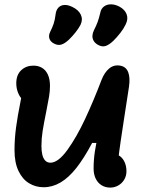

<svg xmlns="http://www.w3.org/2000/svg" viewBox="-20 -847 660 880"><path d="M409 -74.6Q409 -114.8 414.8 -152.5Q420.5 -190.3 430.9 -232.6L446.1 -192H402.4Q365.1 -121.6 329.8 -77Q294.4 -32.4 257.4 -10.6Q220.3 11.2 179.8 11.2Q143.5 11.2 113.4 -7Q83.2 -25.1 64.9 -63.2Q46.5 -101.4 46.5 -158.8Q46.5 -210.8 53.8 -264.5Q61.2 -318.1 73 -376.2Q78.8 -406.2 81.7 -423.2L111.4 -377.7Q96.9 -377.7 83.8 -389.9Q70.6 -402.1 62.6 -422.2Q54.6 -442.4 54.6 -465.2Q54.6 -503.8 77.1 -525Q99.6 -546.2 133.2 -546.2Q155.8 -546.2 172.9 -535.9Q190 -525.7 199.5 -504.8Q209.1 -483.9 209.1 -453Q209.1 -430.6 205 -405.1Q200.8 -379.6 191.8 -334.8Q180.9 -281.2 175.4 -246.6Q169.9 -211.9 169.9 -178Q169.9 -153.8 174.2 -136.8Q178.6 -119.8 187.8 -110.5Q197.1 -101.3 210.8 -101.3Q246.5 -101.3 288.6 -159.5Q330.8 -217.8 369.7 -301Q408.6 -384.2 445 -479.8Q458.6 -515.3 480.9 -533.5Q503.2 -551.7 532.4 -545.8Q558.1 -540.8 567.7 -515.7Q577.2 -490.5 571.1 -448.8Q563.1 -393.7 549.2 -306.5Q540.3 -249.2 533.1 -200Q525.9 -150.8 521.3 -109.4L498.8 -140.9Q517.4 -140.9 531.2 -130.2Q544.9 -119.4 552.2 -101.5Q559.6 -83.7 559.6 -62.4Q559.6 -40.8 549.4 -23.7Q539.2 -6.6 522.1 3.1Q505 12.8 485.4 12.8Q462.3 12.8 445.1 1.8Q427.8 -9.1 418.4 -28.8Q409 -48.4 409 -74.6ZM410.8 -708.8Q421.2 -729.1 427.5 -746.3Q433.8 -763.6 439.6 -788.3Q442.9 -806.9 456.5 -817.2Q470.1 -827.5 489.8 -827.1Q509.5 -826.7 529.9 -815.2Q552.8 -802 560.6 -781Q568.4 -759.9 555.9 -734.8Q546.8 -715.6 531.5 -696.1Q516.3 -676.6 499.6 -660Q480.1 -641.5 463.9 -636.2Q447.7 -630.9 428.2 -641.9Q414.8 -649.8 408.8 -660.8Q402.8 -671.8 403.7 -684.1Q404.5 -696.4 410.8 -708.8ZM210.4 -701.9Q220.1 -720.8 225.9 -738.5Q231.7 -756.1 234.5 -779Q236.4 -798.9 246.4 -810.7Q256.4 -822.4 273.1 -824.1Q289.8 -825.8 311 -815.5Q339.8 -801.9 350.2 -780Q360.8 -758.1 349.2 -733.4Q341.4 -718 326.6 -699.3Q311.8 -680.7 296.3 -665.6Q277.6 -647.9 261.8 -642.9Q246 -637.8 228.7 -646.8Q211.4 -655.3 206.5 -669.8Q201.6 -684.3 210.4 -701.9Z"/></svg>

Font: Monaspace Radon Var
Style: Regular
Weight: 400
Designer: Riley Cran and the Lettermatic Team
Version: Version 1.000 (Monaspace Radon Var)